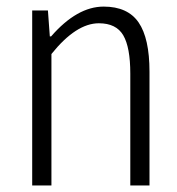

<svg xmlns="http://www.w3.org/2000/svg" viewBox="-20 -565 540 585"><path d="M78.1 0V-533.2H126L131.8 -454.1H135.7Q214.8 -544.9 295.9 -544.9Q369.1 -544.9 402.3 -496.6Q435.5 -448.2 435.5 -346.7V0H377V-340.8Q377 -420.9 355.5 -457.5Q334 -494.1 281.2 -494.1Q211.9 -494.1 136.7 -400.4V0Z"/></svg>

Font: Gen Shin Gothic Monospace Light
Style: Regular
Weight: 300
Designer: [Source Han Sans]
Ryoko NISHIZUKA  (kana & ideographs); Paul D. Hunt (Latin, Greek & Cyrillic); Wenlong ZHANG  (bopomofo
Version: Version 1.002.20150607